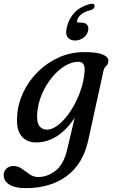

<svg xmlns="http://www.w3.org/2000/svg" viewBox="-62 -746 605 1019"><path d="M406.5 -2Q378.5 125 291.5 188.8Q204.5 252.5 75 252.5Q17.5 252.5 -12.5 233.5Q-42.5 214.5 -42.5 184Q-42.5 163 -28.2 149Q-14 135 10 135Q33.5 135 54 149.8Q74.5 164.5 95.2 179Q116 193.5 140 193.5Q191 193.5 234 159.2Q277 125 295 45.5L334.5 -121.5Q294.5 -59 241.8 -24.5Q189 10 130 10Q79.5 10 51.5 -24.5Q23.5 -59 29 -130Q32.5 -194.5 61.2 -255.2Q90 -316 138.2 -364.2Q186.5 -412.5 249.8 -441Q313 -469.5 386.5 -469.5Q454.5 -469.5 485 -455.8Q515.5 -442 513 -421.5Q511.5 -403.5 501.2 -395.5Q491 -387.5 486.5 -367.5ZM135.5 -144Q132 -96 147 -77Q162 -58 186.5 -58Q218 -58 252 -86.5Q286 -115 315.5 -161.2Q345 -207.5 364.5 -262Q384 -316.5 387 -368.5Q391 -418 353.5 -418Q317.5 -418 280.5 -395Q243.5 -372 211.8 -332.5Q180 -293 159.5 -244.2Q139 -195.5 135.5 -144ZM368.5 -626Q392 -626 401.2 -613.2Q410.5 -600.5 405 -581Q399.5 -559 379.8 -545Q360 -531 336.5 -531Q309.5 -531 296.5 -549.2Q283.5 -567.5 293.5 -605.5Q305.5 -651 336.2 -681.8Q367 -712.5 416.5 -725Q439.5 -730.5 440 -714Q439.5 -698 419 -692.5Q385.5 -684 368.5 -669.2Q351.5 -654.5 347.5 -638.5Q344 -626 357.5 -626Z"/></svg>

Font: Fraunces 9pt Soft
Style: Italic
Weight: 400
Italic angle: -16°
Version: Version 1.000;[0bf87f6ff]